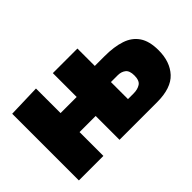

<svg xmlns="http://www.w3.org/2000/svg" viewBox="-82 -762 1019 1019"><g transform="rotate(-45 427.5 -253.0)"><path d="M46 0V-500.5L230 -506V-321.5H351V-500.5H535.5V-370H609.5Q680 -370 730.2 -353.2Q780.5 -336.5 807.2 -297Q834 -257.5 834 -189Q834 -103 786.5 -51.5Q739 0 632.5 0H351V-179H230V0ZM535.5 -121H578Q608 -121 628.2 -134Q648.5 -147 648.5 -185.5Q648.5 -221.5 630.8 -235.2Q613 -249 586.5 -249H535.5Z"/></g></svg>

Font: Commissioner ExtraBold
Style: Regular
Weight: 800
Designer: Kostas Bartsokas
Foundry: Kostas Bartsokas
Version: Version 1.000; ttfautohint (v1.8.3)